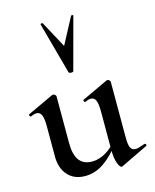

<svg xmlns="http://www.w3.org/2000/svg" viewBox="-112 -807 725 896"><g transform="rotate(-15 250.5 -358.5)"><path d="M189 11Q136 11 105.5 -23Q75 -57 75 -114V-263Q75 -298 67.5 -314.5Q60 -331 44 -331Q32 -331 16 -323Q12 -322 9.5 -328Q7 -334 10 -335L136 -394Q139 -395 141 -395Q145 -395 150 -391Q155 -387 155 -384V-157Q155 -101 175.5 -73.5Q196 -46 238 -46Q270 -46 302.5 -64.5Q335 -83 356 -113L362 -101Q324 -49 281 -19Q238 11 189 11ZM417 -384V-113Q417 -79 424 -64.5Q431 -50 448 -50Q456 -50 467 -53.5Q478 -57 493 -62Q497 -64 500 -58.5Q503 -53 499 -51L368 12Q366 13 364 13Q355 13 346 -11Q337 -35 337 -79V-263Q337 -298 330 -314.5Q323 -331 306 -331Q294 -331 278 -323Q274 -322 272 -328Q270 -334 273 -335L399 -394Q401 -395 403 -395Q408 -395 412.5 -391Q417 -387 417 -384ZM170 -726Q169 -729 174.5 -730Q180 -731 181 -729L250 -601L318 -729Q320 -731 325 -730Q330 -729 328 -726L261 -477Q260 -472 250 -472Q240 -472 238 -477Z"/></g></svg>

Font: Cormorant SemiBold
Style: Regular
Weight: 600
Designer: Christian Thalmann (Catharsis Fonts)
Foundry: Catharsis Fonts
Version: Version 4.000